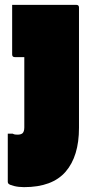

<svg xmlns="http://www.w3.org/2000/svg" viewBox="-20 -570 390 790"><path d="M294 -550Q305 -550 305 -539V-44Q305 73 250 136.5Q195 200 79 200Q57 200 38.5 195.5Q20 191 15 186Q12 183 12 178V-20H32Q38 -17 42.5 -16.5Q47 -16 53 -16Q66 -16 73 -22Q80 -29 80 -46V-335H41Q30 -335 30 -346V-550Z"/></svg>

Font: Recursive Sn Lnr St XBk
Style: Regular
Weight: 1000
Version: Version 1.079;hotconv 1.0.112;makeotfexe 2.5.65598; ttfautoh